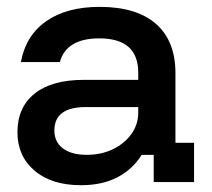

<svg xmlns="http://www.w3.org/2000/svg" viewBox="-20 -530 618 559"><path d="M215.8 9.2Q130 9.2 80.4 -33.3Q30.8 -75.8 30.8 -145Q30.8 -217.5 80.8 -257.5Q130.8 -297.5 224.2 -297.5H382.5V-318.3Q382.5 -418.3 269.2 -418.3Q173.3 -418.3 154.2 -349.2H40.8Q55 -426.7 114.6 -468.3Q174.2 -510 270 -510Q377.5 -510 434.2 -460.4Q490.8 -410.8 490.8 -316.7V-114.2H545V0H427.5V-79.2H392.5Q366.7 -37.5 322.5 -14.2Q278.3 9.2 215.8 9.2ZM232.5 -79.2Q275 -79.2 309.2 -95.8Q343.3 -112.5 362.9 -140.4Q382.5 -168.3 382.5 -202.5V-218.3H230Q138.3 -218.3 138.3 -150Q138.3 -116.7 163.3 -97.9Q188.3 -79.2 232.5 -79.2Z"/></svg>

Font: Funnel Display Light Medium
Style: Regular
Weight: 500
Version: Version 1.000